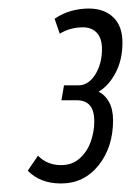

<svg xmlns="http://www.w3.org/2000/svg" viewBox="-20 -794 307 450"><path d="M45 -394 69 -429Q91 -407 123 -407Q149 -407 166.5 -422.5Q184 -438 192.5 -461.5Q201 -485 201 -510Q201 -559 160 -559H124L130 -594H164Q187 -594 203 -619Q219 -644 219 -679Q219 -704 207 -717Q195 -730 174 -730Q161 -730 147 -726.5Q133 -723 120 -715L108 -750Q127 -763 147.5 -768.5Q168 -774 188 -774Q224 -774 245.5 -753.5Q267 -733 267 -694Q267 -654 251 -623.5Q235 -593 211 -579Q226 -572 235.5 -555Q245 -538 245 -512Q245 -449 211 -406.5Q177 -364 123 -364Q74 -364 45 -394Z"/></svg>

Font: Georama Condensed
Style: Italic
Weight: 400
Width: 3
Italic angle: -9°
Designer: Jean-Baptiste Levee
Foundry: Production Type
Version: Version 1.000